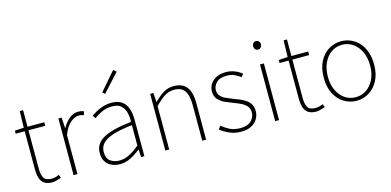

<svg xmlns="http://www.w3.org/2000/svg" viewBox="-75 -1265 3512 1724"><g transform="rotate(-15 1681.0 -403.5)"><path d="M241 13Q192 13 165 -6Q138 -25 127.5 -59.5Q117 -94 117 -140V-494H33V-522L117 -527L121 -681H152V-527H308V-494H152V-135Q152 -84 169 -52Q186 -20 244 -20Q259 -20 278 -25Q297 -30 311 -37L323 -7Q300 1 277.5 7Q255 13 241 13Z M439 0V-527H469L475 -428H477Q503 -476 541 -508Q579 -540 626 -540Q640 -540 652 -538Q664 -536 677 -529L668 -496Q655 -501 646 -503Q637 -505 621 -505Q586 -505 546 -473.5Q506 -442 475 -364V0Z M869 13Q828 13 793.5 -2Q759 -17 738 -48.5Q717 -80 717 -130Q717 -218 800 -263.5Q883 -309 1061 -329Q1063 -372 1053.5 -412.5Q1044 -453 1016 -480Q988 -507 933 -507Q877 -507 832 -485Q787 -463 761 -443L743 -472Q760 -484 788.5 -500Q817 -516 854.5 -528Q892 -540 935 -540Q997 -540 1032.5 -512.5Q1068 -485 1082.5 -440Q1097 -395 1097 -341V0H1067L1062 -70H1059Q1019 -37 970.5 -12Q922 13 869 13ZM872 -20Q919 -20 964 -42.5Q1009 -65 1061 -109V-298Q947 -286 879.5 -263.5Q812 -241 783 -208.5Q754 -176 754 -131Q754 -70 789 -45Q824 -20 872 -20ZM901 -631 880 -651 1026 -820 1053 -797Z M1292 0V-527H1322L1328 -443H1330Q1371 -484 1414 -512Q1457 -540 1512 -540Q1593 -540 1632 -490.5Q1671 -441 1671 -339V0H1635V-334Q1635 -421 1605.5 -464Q1576 -507 1508 -507Q1459 -507 1418.5 -481Q1378 -455 1328 -403V0Z M1996 13Q1937 13 1888 -8.5Q1839 -30 1804 -59L1827 -88Q1860 -60 1900 -40Q1940 -20 1998 -20Q2064 -20 2097.5 -53Q2131 -86 2131 -131Q2131 -166 2111 -189Q2091 -212 2060.5 -227Q2030 -242 1999 -253Q1959 -268 1921 -285Q1883 -302 1858 -330Q1833 -358 1833 -403Q1833 -440 1852 -471Q1871 -502 1908 -521Q1945 -540 1999 -540Q2039 -540 2078 -525Q2117 -510 2145 -486L2124 -459Q2098 -479 2068 -493Q2038 -507 1997 -507Q1932 -507 1901 -475.5Q1870 -444 1870 -405Q1870 -374 1887.5 -353.5Q1905 -333 1933.5 -319.5Q1962 -306 1993 -294Q2025 -282 2056 -269.5Q2087 -257 2112 -240Q2137 -223 2152.5 -197.5Q2168 -172 2168 -133Q2168 -94 2148 -60.5Q2128 -27 2090 -7Q2052 13 1996 13Z M2313 0V-527H2349V0ZM2332 -660Q2316 -660 2306 -671Q2296 -682 2296 -701Q2296 -718 2306 -728.5Q2316 -739 2332 -739Q2347 -739 2357.5 -728.5Q2368 -718 2368 -701Q2368 -682 2357.5 -671Q2347 -660 2332 -660Z M2694 13Q2645 13 2618 -6Q2591 -25 2580.5 -59.5Q2570 -94 2570 -140V-494H2486V-522L2570 -527L2574 -681H2605V-527H2761V-494H2605V-135Q2605 -84 2622 -52Q2639 -20 2697 -20Q2712 -20 2731 -25Q2750 -30 2764 -37L2776 -7Q2753 1 2730.5 7Q2708 13 2694 13Z M3069 13Q3006 13 2952.5 -19.5Q2899 -52 2867 -113.5Q2835 -175 2835 -262Q2835 -351 2867 -413Q2899 -475 2952.5 -507.5Q3006 -540 3069 -540Q3116 -540 3158.5 -521.5Q3201 -503 3233.5 -467.5Q3266 -432 3284.5 -380Q3303 -328 3303 -262Q3303 -175 3270.5 -113.5Q3238 -52 3185 -19.5Q3132 13 3069 13ZM3069 -20Q3125 -20 3169.5 -50.5Q3214 -81 3240 -135.5Q3266 -190 3266 -262Q3266 -335 3240 -390Q3214 -445 3169.5 -476Q3125 -507 3069 -507Q3013 -507 2968.5 -476Q2924 -445 2898.5 -390Q2873 -335 2873 -262Q2873 -190 2898.5 -135.5Q2924 -81 2968.5 -50.5Q3013 -20 3069 -20Z"/></g></svg>

Font: Shanggu Sans SC VF
Style: Regular
Weight: 250
Designer: GuiWonder
Version: Version 1.021